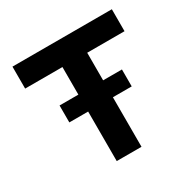

<svg xmlns="http://www.w3.org/2000/svg" viewBox="-161 -879 1031 1036"><g transform="rotate(-30 355.0 -361.5)"><path d="M432.1 0V-308.6H549.3V-414.1H432.1V-585.9H664.6V-722.7H45.4V-585.9H277.8V-414.1H160.6V-308.6H277.8V0Z"/></g></svg>

Font: Giphurs ExtraBold
Style: Regular
Weight: 800
Version: Version 1.000